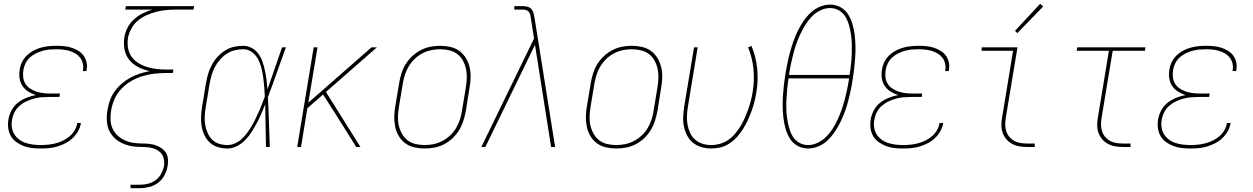

<svg xmlns="http://www.w3.org/2000/svg" viewBox="-20 -767 6540 1002"><path d="M193 8Q170 8 147 5.5Q124 3 103.5 -5Q83 -13 65.5 -25.5Q48 -38 37 -56.5Q26 -75 23 -98Q20 -121 24 -144Q28 -168 40.5 -191.5Q53 -215 73.5 -231Q94 -247 118 -256.5Q142 -266 167 -271Q145 -278 127 -289.5Q109 -301 97 -319Q85 -337 82 -359.5Q79 -382 83 -405Q86 -425 95.5 -444Q105 -463 120.5 -478Q136 -493 155 -503Q174 -513 194 -518.5Q214 -524 234.5 -526Q255 -528 275 -528Q295 -528 315 -526Q335 -524 353.5 -518Q372 -512 388.5 -502Q405 -492 416 -477Q427 -462 431.5 -442.5Q436 -423 432 -402Q432 -401 432 -399.5Q432 -398 431 -396H412Q412 -397 412.5 -398.5Q413 -400 413 -401Q416 -419 412 -436Q408 -453 398 -466Q388 -479 374 -487.5Q360 -496 343.5 -501Q327 -506 309.5 -508Q292 -510 275 -510Q257 -510 239 -508.5Q221 -507 203 -502Q185 -497 167.5 -488.5Q150 -480 136 -467Q122 -454 113.5 -437Q105 -420 102 -402Q99 -383 101 -364.5Q103 -346 112 -331Q121 -316 135.5 -306Q150 -296 167 -290Q184 -284 202.5 -281.5Q221 -279 240 -279H293L290 -261H237Q217 -261 197 -259.5Q177 -258 157 -252.5Q137 -247 117.5 -238Q98 -229 81.5 -214.5Q65 -200 55.5 -181Q46 -162 43 -142Q39 -121 42 -101.5Q45 -82 55 -66Q65 -50 80.5 -38.5Q96 -27 114.5 -21Q133 -15 153 -12.5Q173 -10 193 -10Q212 -10 231.5 -12Q251 -14 270.5 -19Q290 -24 308.5 -33Q327 -42 343 -55.5Q359 -69 369.5 -87Q380 -105 383 -124Q383 -125 383 -125Q383 -125 383 -125H402Q402 -125 402 -124.5Q402 -124 402 -124Q399 -103 387.5 -82.5Q376 -62 359 -46Q342 -30 321.5 -19.5Q301 -9 279.5 -2.5Q258 4 236.5 6Q215 8 193 8Z M661 215V197H711Q732 197 753.5 191.5Q775 186 793 172.5Q811 159 821.5 139Q832 119 836 99Q839 77 833.5 57Q828 37 812.5 24.5Q797 12 777 6.5Q757 1 736 0.5Q715 0 694 -1Q673 -2 653 -7Q633 -12 614.5 -21Q596 -30 581.5 -43Q567 -56 556.5 -73Q546 -90 541.5 -109.5Q537 -129 537 -150.5Q537 -172 541 -193Q545 -218 554 -243.5Q563 -269 579 -291Q595 -313 616 -331Q637 -349 661 -362Q685 -375 710.5 -383Q736 -391 762 -396Q731 -402 703 -416Q675 -430 655.5 -453.5Q636 -477 630 -508.5Q624 -540 629 -573Q633 -598 645.5 -622.5Q658 -647 679 -666Q700 -685 724.5 -697Q749 -709 775 -717H634L637 -735H993L990 -717H904Q878 -717 852 -715Q826 -713 800 -706.5Q774 -700 749 -689.5Q724 -679 702 -661.5Q680 -644 666.5 -619.5Q653 -595 648 -570Q644 -543 648 -517.5Q652 -492 666 -472Q680 -452 701.5 -438.5Q723 -425 747 -417.5Q771 -410 797 -407Q823 -404 850 -404H885L882 -386H847Q816 -386 785.5 -382.5Q755 -379 724.5 -370Q694 -361 665.5 -344.5Q637 -328 614 -304Q591 -280 578 -250.5Q565 -221 560 -191Q560 -191 560 -191Q560 -191 560 -191Q556 -166 557 -141.5Q558 -117 567.5 -96Q577 -75 594 -59.5Q611 -44 632 -34.5Q653 -25 677 -21.5Q701 -18 726 -18Q744 -18 761.5 -16Q779 -14 795 -8Q811 -2 824.5 7.5Q838 17 846.5 31.5Q855 46 856.5 63.5Q858 81 855 98Q851 123 839 146.5Q827 170 806 186Q785 202 760 208.5Q735 215 711 215Z M1167 8Q1141 8 1116.5 0.5Q1092 -7 1074.5 -23.5Q1057 -40 1046.5 -62.5Q1036 -85 1032 -110Q1028 -135 1029.5 -161Q1031 -187 1035 -213L1055 -333Q1059 -357 1066 -381Q1073 -405 1085 -427.5Q1097 -450 1114.5 -469.5Q1132 -489 1154 -503Q1176 -517 1200.5 -522.5Q1225 -528 1249 -528Q1274 -528 1295 -516Q1316 -504 1329.5 -485Q1343 -466 1350.5 -443.5Q1358 -421 1363 -397Q1368 -373 1371 -349Q1374 -325 1376 -301Q1395 -355 1414 -410Q1433 -465 1452 -520H1472Q1448 -455 1425.5 -390Q1403 -325 1378 -260Q1382 -195 1383.5 -130Q1385 -65 1388 0H1368Q1367 -55 1366 -110.5Q1365 -166 1364 -222Q1354 -197 1343.5 -173Q1333 -149 1320.5 -125.5Q1308 -102 1293.5 -79Q1279 -56 1260 -36.5Q1241 -17 1216.5 -4.5Q1192 8 1167 8ZM1167 -10Q1187 -10 1207 -19Q1227 -28 1242.5 -42.5Q1258 -57 1270.5 -74.5Q1283 -92 1294 -110.5Q1305 -129 1314 -148Q1323 -167 1331.5 -186Q1340 -205 1347.5 -224.5Q1355 -244 1362 -263Q1361 -289 1359 -314Q1357 -339 1353.5 -364Q1350 -389 1344 -413Q1338 -437 1326.5 -458.5Q1315 -480 1295 -495Q1275 -510 1249 -510Q1227 -510 1204.5 -504.5Q1182 -499 1162.5 -486Q1143 -473 1127.5 -455Q1112 -437 1101 -416.5Q1090 -396 1084 -374Q1078 -352 1074 -330L1054 -210Q1050 -187 1048.5 -163.5Q1047 -140 1050.5 -118Q1054 -96 1062.5 -75.5Q1071 -55 1086 -39.5Q1101 -24 1122.5 -17Q1144 -10 1167 -10Z M1531 0 1617 -520H1637L1589 -231L1919 -520H1947L1681 -287L1861 0H1839L1733 -169L1666 -274L1584 -202L1551 0Z M2197 8Q2169 8 2142.5 2Q2116 -4 2095.5 -19Q2075 -34 2061.5 -56.5Q2048 -79 2042.5 -105Q2037 -131 2037.5 -158.5Q2038 -186 2043 -213L2063 -333Q2067 -358 2075 -383.5Q2083 -409 2097 -432Q2111 -455 2131.5 -474Q2152 -493 2176 -505.5Q2200 -518 2226 -523Q2252 -528 2277 -528Q2304 -528 2330.5 -522Q2357 -516 2377.5 -501Q2398 -486 2411.5 -463.5Q2425 -441 2431 -415Q2437 -389 2436 -361.5Q2435 -334 2430 -307L2411 -187Q2406 -162 2398 -136.5Q2390 -111 2376 -88Q2362 -65 2342 -46Q2322 -27 2298 -14.5Q2274 -2 2248 3Q2222 8 2197 8ZM2197 -10Q2220 -10 2243.5 -15Q2267 -20 2289 -31.5Q2311 -43 2329.5 -60.5Q2348 -78 2360.5 -99.5Q2373 -121 2380.5 -144Q2388 -167 2391 -190L2411 -310Q2415 -334 2416 -359Q2417 -384 2412 -407Q2407 -430 2396 -450.5Q2385 -471 2366.5 -485Q2348 -499 2324.5 -504.5Q2301 -510 2276 -510Q2253 -510 2229.5 -505Q2206 -500 2184 -488.5Q2162 -477 2144 -459.5Q2126 -442 2113 -420.5Q2100 -399 2093 -376Q2086 -353 2082 -330L2062 -210Q2058 -186 2057 -161Q2056 -136 2061 -113Q2066 -90 2077.5 -69.5Q2089 -49 2107 -35Q2125 -21 2148.5 -15.5Q2172 -10 2197 -10Z M2492 0 2767 -566 2751 -668Q2750 -677 2748 -686.5Q2746 -696 2741 -703.5Q2736 -711 2727 -714Q2718 -717 2708 -717H2664V-735H2708Q2721 -735 2734 -731.5Q2747 -728 2754.5 -718.5Q2762 -709 2765 -696Q2768 -683 2770 -671L2783 -590L2877 0H2856L2772 -533L2513 0Z M3197 8Q3169 8 3142.5 2Q3116 -4 3095.5 -19Q3075 -34 3061.5 -56.5Q3048 -79 3042.5 -105Q3037 -131 3037.5 -158.5Q3038 -186 3043 -213L3063 -333Q3067 -358 3075 -383.5Q3083 -409 3097 -432Q3111 -455 3131.5 -474Q3152 -493 3176 -505.5Q3200 -518 3226 -523Q3252 -528 3277 -528Q3304 -528 3330.5 -522Q3357 -516 3377.5 -501Q3398 -486 3411.5 -463.5Q3425 -441 3431 -415Q3437 -389 3436 -361.5Q3435 -334 3430 -307L3411 -187Q3406 -162 3398 -136.5Q3390 -111 3376 -88Q3362 -65 3342 -46Q3322 -27 3298 -14.5Q3274 -2 3248 3Q3222 8 3197 8ZM3197 -10Q3220 -10 3243.5 -15Q3267 -20 3289 -31.5Q3311 -43 3329.5 -60.5Q3348 -78 3360.5 -99.5Q3373 -121 3380.5 -144Q3388 -167 3391 -190L3411 -310Q3415 -334 3416 -359Q3417 -384 3412 -407Q3407 -430 3396 -450.5Q3385 -471 3366.5 -485Q3348 -499 3324.5 -504.5Q3301 -510 3276 -510Q3253 -510 3229.5 -505Q3206 -500 3184 -488.5Q3162 -477 3144 -459.5Q3126 -442 3113 -420.5Q3100 -399 3093 -376Q3086 -353 3082 -330L3062 -210Q3058 -186 3057 -161Q3056 -136 3061 -113Q3066 -90 3077.5 -69.5Q3089 -49 3107 -35Q3125 -21 3148.5 -15.5Q3172 -10 3197 -10Z M3691 8Q3665 8 3640 0.5Q3615 -7 3596 -22.5Q3577 -38 3565.5 -60.5Q3554 -83 3549 -108Q3544 -133 3545.5 -160Q3547 -187 3551 -213L3602 -520H3621L3570 -210Q3566 -186 3565 -162.5Q3564 -139 3568 -116.5Q3572 -94 3581.5 -73.5Q3591 -53 3607.5 -38.5Q3624 -24 3646 -17Q3668 -10 3692 -10Q3714 -10 3737.5 -16.5Q3761 -23 3781 -37Q3801 -51 3817 -70Q3833 -89 3845.5 -110Q3858 -131 3867.5 -153Q3877 -175 3885 -197Q3893 -219 3898.5 -241.5Q3904 -264 3908 -287Q3918 -348 3912 -407.5Q3906 -467 3884 -520L3902 -527Q3925 -472 3931.5 -410Q3938 -348 3927 -284Q3923 -260 3917 -236Q3911 -212 3902.5 -188Q3894 -164 3883 -140.5Q3872 -117 3858.5 -95Q3845 -73 3827 -53Q3809 -33 3787 -18.5Q3765 -4 3740.5 2Q3716 8 3691 8Z M4197 8Q4167 8 4142 -6Q4117 -20 4102.5 -43.5Q4088 -67 4080 -94.5Q4072 -122 4068.5 -151Q4065 -180 4064.5 -209.5Q4064 -239 4066 -269Q4068 -299 4071.5 -328.5Q4075 -358 4080 -388Q4085 -416 4090.5 -443Q4096 -470 4103.5 -497Q4111 -524 4120.5 -551Q4130 -578 4142.5 -604Q4155 -630 4171.5 -654.5Q4188 -679 4209.5 -699.5Q4231 -720 4258 -731.5Q4285 -743 4312 -743Q4342 -743 4367 -729Q4392 -715 4406.5 -691.5Q4421 -668 4429 -640.5Q4437 -613 4440.5 -584Q4444 -555 4444.5 -525.5Q4445 -496 4443 -466Q4441 -436 4437.5 -406.5Q4434 -377 4429 -347Q4425 -319 4419 -292Q4413 -265 4406 -238Q4399 -211 4389 -184Q4379 -157 4366.5 -131Q4354 -105 4337.5 -80.5Q4321 -56 4300 -35.5Q4279 -15 4251.5 -3.5Q4224 8 4197 8ZM4414 -376Q4418 -403 4421 -429Q4424 -455 4425 -481Q4426 -507 4425.5 -533Q4425 -559 4421.5 -584Q4418 -609 4411.5 -633Q4405 -657 4393 -678Q4381 -699 4359.5 -712Q4338 -725 4312 -725Q4286 -725 4260.5 -712.5Q4235 -700 4216 -680Q4197 -660 4182.5 -636.5Q4168 -613 4156.5 -588.5Q4145 -564 4136 -538.5Q4127 -513 4120.5 -487.5Q4114 -462 4108.5 -436.5Q4103 -411 4099 -385Q4099 -383 4098.5 -381Q4098 -379 4098 -376ZM4197 -10Q4223 -10 4248.5 -22.5Q4274 -35 4293.5 -55Q4313 -75 4327.5 -98.5Q4342 -122 4353 -146.5Q4364 -171 4373 -196.5Q4382 -222 4388.5 -247.5Q4395 -273 4400.5 -298.5Q4406 -324 4410 -350Q4410 -352 4410.5 -354Q4411 -356 4411 -358H4095Q4091 -332 4088.5 -306Q4086 -280 4084.5 -254Q4083 -228 4083.5 -202Q4084 -176 4087.5 -151Q4091 -126 4097.5 -102Q4104 -78 4116 -57Q4128 -36 4149.5 -23Q4171 -10 4197 -10Z M4693 8Q4670 8 4647 5.5Q4624 3 4603.5 -5Q4583 -13 4565.5 -25.5Q4548 -38 4537 -56.5Q4526 -75 4523 -98Q4520 -121 4524 -144Q4528 -168 4540.5 -191.5Q4553 -215 4573.5 -231Q4594 -247 4618 -256.5Q4642 -266 4667 -271Q4645 -278 4627 -289.5Q4609 -301 4597 -319Q4585 -337 4582 -359.5Q4579 -382 4583 -405Q4586 -425 4595.5 -444Q4605 -463 4620.5 -478Q4636 -493 4655 -503Q4674 -513 4694 -518.5Q4714 -524 4734.5 -526Q4755 -528 4775 -528Q4795 -528 4815 -526Q4835 -524 4853.5 -518Q4872 -512 4888.5 -502Q4905 -492 4916 -477Q4927 -462 4931.5 -442.5Q4936 -423 4932 -402Q4932 -401 4932 -399.5Q4932 -398 4931 -396H4912Q4912 -397 4912.5 -398.5Q4913 -400 4913 -401Q4916 -419 4912 -436Q4908 -453 4898 -466Q4888 -479 4874 -487.5Q4860 -496 4843.5 -501Q4827 -506 4809.5 -508Q4792 -510 4775 -510Q4757 -510 4739 -508.5Q4721 -507 4703 -502Q4685 -497 4667.5 -488.5Q4650 -480 4636 -467Q4622 -454 4613.5 -437Q4605 -420 4602 -402Q4599 -383 4601 -364.5Q4603 -346 4612 -331Q4621 -316 4635.5 -306Q4650 -296 4667 -290Q4684 -284 4702.5 -281.5Q4721 -279 4740 -279H4793L4790 -261H4737Q4717 -261 4697 -259.5Q4677 -258 4657 -252.5Q4637 -247 4617.5 -238Q4598 -229 4581.5 -214.5Q4565 -200 4555.5 -181Q4546 -162 4543 -142Q4539 -121 4542 -101.5Q4545 -82 4555 -66Q4565 -50 4580.5 -38.5Q4596 -27 4614.5 -21Q4633 -15 4653 -12.5Q4673 -10 4693 -10Q4712 -10 4731.5 -12Q4751 -14 4770.5 -19Q4790 -24 4808.5 -33Q4827 -42 4843 -55.5Q4859 -69 4869.5 -87Q4880 -105 4883 -124Q4883 -125 4883 -125Q4883 -125 4883 -125H4902Q4902 -125 4902 -124.5Q4902 -124 4902 -124Q4899 -103 4887.5 -82.5Q4876 -62 4859 -46Q4842 -30 4821.5 -19.5Q4801 -9 4779.5 -2.5Q4758 4 4736.5 6Q4715 8 4693 8Z M5340 0Q5319 0 5299 -3.5Q5279 -7 5261.5 -16.5Q5244 -26 5231.5 -41Q5219 -56 5212.5 -74.5Q5206 -93 5206 -114Q5206 -135 5210 -156L5267 -502H5103V-520H5290L5229 -153Q5226 -135 5226 -117Q5226 -99 5231 -83Q5236 -67 5247 -53.5Q5258 -40 5272.5 -32Q5287 -24 5304.5 -21Q5322 -18 5340 -18H5380V0ZM5289 -594 5277 -606 5408 -747 5424 -733Z M5840 0Q5819 0 5799 -3.5Q5779 -7 5761.5 -16.5Q5744 -26 5731.5 -41Q5719 -56 5712.5 -74.5Q5706 -93 5706 -114Q5706 -135 5710 -156L5767 -502H5599L5602 -520H5958L5955 -502H5787L5729 -153Q5726 -135 5726 -117Q5726 -99 5731 -83Q5736 -67 5747 -53.5Q5758 -40 5772.5 -32Q5787 -24 5804.5 -21Q5822 -18 5840 -18H5880V0Z M6193 8Q6170 8 6147 5.5Q6124 3 6103.5 -5Q6083 -13 6065.5 -25.5Q6048 -38 6037 -56.5Q6026 -75 6023 -98Q6020 -121 6024 -144Q6028 -168 6040.5 -191.5Q6053 -215 6073.5 -231Q6094 -247 6118 -256.5Q6142 -266 6167 -271Q6145 -278 6127 -289.5Q6109 -301 6097 -319Q6085 -337 6082 -359.5Q6079 -382 6083 -405Q6086 -425 6095.5 -444Q6105 -463 6120.5 -478Q6136 -493 6155 -503Q6174 -513 6194 -518.5Q6214 -524 6234.5 -526Q6255 -528 6275 -528Q6295 -528 6315 -526Q6335 -524 6353.5 -518Q6372 -512 6388.5 -502Q6405 -492 6416 -477Q6427 -462 6431.5 -442.5Q6436 -423 6432 -402Q6432 -401 6432 -399.5Q6432 -398 6431 -396H6412Q6412 -397 6412.5 -398.5Q6413 -400 6413 -401Q6416 -419 6412 -436Q6408 -453 6398 -466Q6388 -479 6374 -487.5Q6360 -496 6343.5 -501Q6327 -506 6309.5 -508Q6292 -510 6275 -510Q6257 -510 6239 -508.5Q6221 -507 6203 -502Q6185 -497 6167.5 -488.5Q6150 -480 6136 -467Q6122 -454 6113.5 -437Q6105 -420 6102 -402Q6099 -383 6101 -364.5Q6103 -346 6112 -331Q6121 -316 6135.5 -306Q6150 -296 6167 -290Q6184 -284 6202.5 -281.5Q6221 -279 6240 -279H6293L6290 -261H6237Q6217 -261 6197 -259.5Q6177 -258 6157 -252.5Q6137 -247 6117.5 -238Q6098 -229 6081.5 -214.5Q6065 -200 6055.5 -181Q6046 -162 6043 -142Q6039 -121 6042 -101.5Q6045 -82 6055 -66Q6065 -50 6080.5 -38.5Q6096 -27 6114.5 -21Q6133 -15 6153 -12.5Q6173 -10 6193 -10Q6212 -10 6231.5 -12Q6251 -14 6270.5 -19Q6290 -24 6308.5 -33Q6327 -42 6343 -55.5Q6359 -69 6369.5 -87Q6380 -105 6383 -124Q6383 -125 6383 -125Q6383 -125 6383 -125H6402Q6402 -125 6402 -124.5Q6402 -124 6402 -124Q6399 -103 6387.5 -82.5Q6376 -62 6359 -46Q6342 -30 6321.5 -19.5Q6301 -9 6279.5 -2.5Q6258 4 6236.5 6Q6215 8 6193 8Z"/></svg>

Font: Iosevka SS04 Thin Oblique
Style: Regular
Weight: 100
Italic angle: -9°
Monospace: yes
Designer: Belleve Invis
Foundry: Belleve Invis
Version: Version 19.0.0; ttfautohint (v1.8.4)